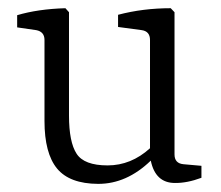

<svg xmlns="http://www.w3.org/2000/svg" viewBox="-20 -442 541 470"><path d="M88.9 -146V-344.2Q88.9 -364.3 68.8 -368.2L22 -375V-404.8Q72.8 -419.9 140.1 -421.9L148.9 -412.1V-159.2Q148.9 -94.2 167.5 -65.7Q186 -37.1 243.4 -37.1Q300.8 -37.1 347.2 -79.1V-344.2Q347.2 -365.2 327.1 -368.2L269 -376V-405.8Q330.1 -421.9 397.9 -421.9L407.2 -412.1V-64Q407.2 -42 429.2 -40L473.1 -36.1V-6.8Q438 6.3 408.2 5.9Q360.4 5.9 349.1 -48.8Q290 8.3 220.2 8.1Q150.4 7.8 119.6 -29.5Q88.9 -66.9 88.9 -146Z"/></svg>

Font: Yrsa-Light
Style: Regular
Weight: 300
Designer: Anna Giedrys (Yrsa+Rasa design), David Brezina (Yrsa art-direction, Rasa art-direction, design)
Foundry: Rosetta Type Foundry
Version: Version 1.001;PS 1.1;hotconv 1.0.88;makeotf.lib2.5.647800